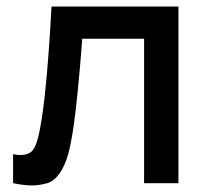

<svg xmlns="http://www.w3.org/2000/svg" viewBox="-20 -560 636 587"><path d="M20 0V-88.5Q33 -86 43 -86Q57 -86 69.2 -91.8Q81.5 -97.5 89.2 -117Q97 -136.5 102.5 -167.5Q111 -213 117.2 -271.2Q123.5 -329.5 128.5 -397.5Q133.5 -465.5 137.5 -540H525.5V0H420.5V-441.5H231.5Q228.5 -402 224.8 -357.8Q221 -313.5 216.5 -270Q212 -226.5 207 -188.5Q202 -150.5 196.5 -123.5Q186.5 -69.5 167.2 -37.8Q148 -6 123 0.5Q98 7 79 7Q53.5 7 20 0Z"/></svg>

Font: Cns Manrope SemBd
Style: Regular
Weight: 600
Designer: Mikhail Sharanda
Foundry: Mikhail Sharanda
Version: Version 4.504